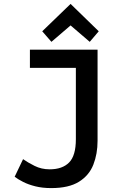

<svg xmlns="http://www.w3.org/2000/svg" viewBox="-20 -947 600 982"><path d="M242 15Q197 15 161 6Q125 -3 98.5 -16.5Q72 -30 55 -43L98 -133Q122 -116 157 -98.5Q192 -81 234 -81Q299 -81 333.5 -116Q368 -151 368 -235V-600H133V-693H479V-227Q479 -160 457.5 -105Q436 -50 384 -17.5Q332 15 242 15ZM243 -733 196 -787 341 -927 485 -787 439 -733 341 -817Z"/></svg>

Font: Ubuntu Sans Mono Medium
Style: Regular
Weight: 500
Monospace: yes
Designer: Dalton Maag Ltd
Foundry: Dalton Maag Ltd
Version: Version 1.006